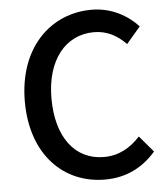

<svg xmlns="http://www.w3.org/2000/svg" viewBox="-54 -798 753 860"><g transform="rotate(-5 323.0 -368.5)"><path d="M384 13C479 13 554 -25 613 -93L551 -166C507 -118 455 -88 388 -88C258 -88 176 -195 176 -370C176 -543 264 -649 391 -649C451 -649 497 -622 535 -583L598 -657C553 -706 481 -750 389 -750C203 -750 56 -606 56 -366C56 -126 199 13 384 13Z"/></g></svg>

Font: Kinto Sans Med
Style: Regular
Weight: 500
Designer: Authors: Ryoko NISHIZUKA  (kana & ideographs); Paul D. Hunt (Latin, Greek & Cyrillic); Wenlong ZHANG  (bopomofo); Sandol
Foundry: Adobe Systems Incorporated, ookami Inc.
Version: Version 0.001